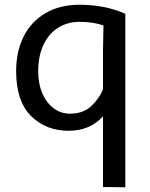

<svg xmlns="http://www.w3.org/2000/svg" viewBox="-20 -543 633 809"><path d="M315 -523Q422 -523 508 -485V246L414 245V-53Q359 8 269 8Q173 8 110.5 -54.5Q48 -117 48 -243Q48 -326 79.5 -389Q111 -452 171.5 -487.5Q232 -523 315 -523ZM274 -64Q330 -64 363.5 -95Q397 -126 414 -166V-331L416 -436Q371 -451 315 -451Q265 -451 225.5 -426.5Q186 -402 163.5 -355Q141 -308 141 -243Q141 -190 158.5 -149.5Q176 -109 206.5 -86.5Q237 -64 274 -64Z"/></svg>

Font: Telex
Style: Regular
Weight: 400
Designer: Andres Torresi
Foundry: Andres Torresi
Version: Version 1.100